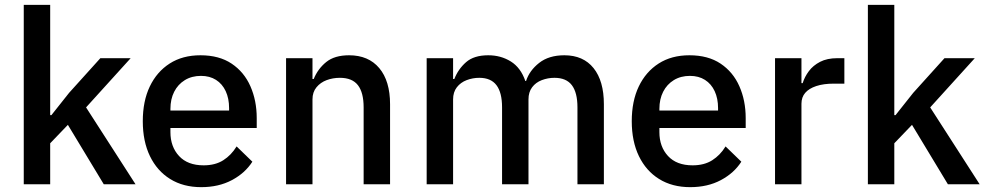

<svg xmlns="http://www.w3.org/2000/svg" viewBox="-20 -760 4070 792"><path d="M78 0V-740H187V-385V-285H192L265 -377L394 -520H519L335 -317L539 0H408L260 -245L187 -169V0Z M810 12Q736 12 682 -21.5Q628 -55 598.5 -116Q569 -177 569 -260Q569 -343 598 -403.5Q627 -464 680 -498Q733 -532 807 -532Q884 -532 935.5 -497.5Q987 -463 1013 -404Q1039 -345 1039 -273V-232H683V-215Q683 -155 718.5 -116.5Q754 -78 820 -78Q868 -78 901 -99Q934 -120 956 -156L1021 -93Q991 -46 936.5 -17Q882 12 810 12ZM809 -447Q771 -447 742.5 -429.5Q714 -412 698.5 -381.5Q683 -351 683 -311V-304H925V-314Q925 -354 911 -384Q897 -414 871 -430.5Q845 -447 809 -447Z M1269 0H1160V-520H1269V-434H1274Q1291 -476 1325.5 -504Q1360 -532 1420 -532Q1500 -532 1544.5 -479Q1589 -426 1589 -330V0H1480V-317Q1480 -378 1456.5 -408.5Q1433 -439 1382 -439Q1353 -439 1327.5 -429.5Q1302 -420 1285.5 -400Q1269 -380 1269 -350Z M1849 0H1740V-520H1849V-434H1854Q1870 -475 1902.5 -503.5Q1935 -532 1994 -532Q2046 -532 2087 -506.5Q2128 -481 2147 -426H2150Q2164 -469 2204 -500.5Q2244 -532 2308 -532Q2386 -532 2428.5 -479Q2471 -426 2471 -330V0H2362V-317Q2362 -378 2339 -408.5Q2316 -439 2267 -439Q2240 -439 2215 -429.5Q2190 -420 2175 -400Q2160 -380 2160 -350V0H2051V-317Q2051 -378 2028 -408.5Q2005 -439 1957 -439Q1930 -439 1905 -429.5Q1880 -420 1864.5 -400Q1849 -380 1849 -350Z M2827 12Q2753 12 2699 -21.5Q2645 -55 2615.5 -116Q2586 -177 2586 -260Q2586 -343 2615 -403.5Q2644 -464 2697 -498Q2750 -532 2824 -532Q2901 -532 2952.5 -497.5Q3004 -463 3030 -404Q3056 -345 3056 -273V-232H2700V-215Q2700 -155 2735.5 -116.5Q2771 -78 2837 -78Q2885 -78 2918 -99Q2951 -120 2973 -156L3038 -93Q3008 -46 2953.5 -17Q2899 12 2827 12ZM2826 -447Q2788 -447 2759.5 -429.5Q2731 -412 2715.5 -381.5Q2700 -351 2700 -311V-304H2942V-314Q2942 -354 2928 -384Q2914 -414 2888 -430.5Q2862 -447 2826 -447Z M3286 0H3177V-520H3286V-417H3291Q3299 -443 3316.5 -466.5Q3334 -490 3363 -505Q3392 -520 3434 -520H3463V-415H3420Q3377 -415 3347 -405Q3317 -395 3301.5 -377Q3286 -359 3286 -332Z M3560 0V-740H3669V-385V-285H3674L3747 -377L3876 -520H4001L3817 -317L4021 0H3890L3742 -245L3669 -169V0Z"/></svg>

Font: IBM Plex Sans Medium
Style: Regular
Weight: 500
Designer: Mike Abbink, Paul van der Laan, Pieter van Rosmalen
Foundry: Bold Monday
Version: Version 3.201